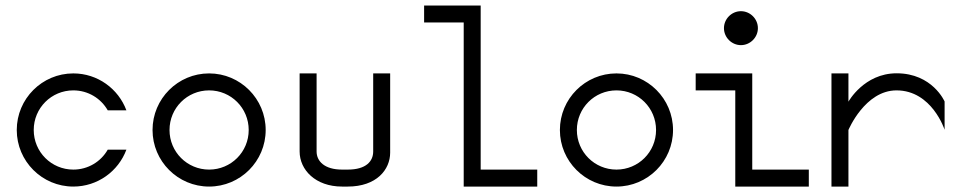

<svg xmlns="http://www.w3.org/2000/svg" viewBox="-20 -687 3540 707"><path d="M41.7 -208.3C41.7 -93.3 135 0 250 0C339.5 0 415.9 -56.5 445.4 -135.8H376.7C351.6 -91.9 304.4 -62.5 250 -62.5C169.2 -62.5 104.2 -127.5 104.2 -208.3C104.2 -289.2 169.2 -354.2 250 -354.2C304.4 -354.2 351.6 -324.7 376.7 -280.8H445.4C415.9 -360.1 339.5 -416.7 250 -416.7C135 -416.7 41.7 -323.3 41.7 -208.3Z M604.2 -208.3C604.2 -289.2 669.2 -354.2 750 -354.2C830.8 -354.2 895.8 -289.2 895.8 -208.3C895.8 -127.5 830.8 -62.5 750 -62.5C669.2 -62.5 604.2 -127.5 604.2 -208.3ZM541.7 -208.3C541.7 -93.3 635 0 750 0C865 0 958.3 -93.3 958.3 -208.3C958.3 -323.3 865 -416.7 750 -416.7C635 -416.7 541.7 -323.3 541.7 -208.3Z M1260.4 0C1366.7 0 1416.7 -62.5 1416.7 -125V-416.7H1354.2V-129.2C1354.2 -93.3 1328.3 -62.5 1260.4 -62.5H1239.6C1175 -62.5 1145.8 -93.3 1145.8 -129.2V-416.7H1083.3V-129.2C1083.3 -61.7 1141.7 0 1239.6 0Z M1687.5 -604.2V0H1958.3V-62.5H1750V-666.7H1541.7V-604.2Z M2104.2 -208.3C2104.2 -289.2 2169.2 -354.2 2250 -354.2C2330.8 -354.2 2395.8 -289.2 2395.8 -208.3C2395.8 -127.5 2330.8 -62.5 2250 -62.5C2169.2 -62.5 2104.2 -127.5 2104.2 -208.3ZM2041.7 -208.3C2041.7 -93.3 2135 0 2250 0C2365 0 2458.3 -93.3 2458.3 -208.3C2458.3 -323.3 2365 -416.7 2250 -416.7C2135 -416.7 2041.7 -323.3 2041.7 -208.3Z M2645.8 -583.3C2645.8 -549.2 2674.2 -520.8 2708.3 -520.8C2742.5 -520.8 2770.8 -549.2 2770.8 -583.3C2770.8 -617.5 2742.5 -645.8 2708.3 -645.8C2674.2 -645.8 2645.8 -617.5 2645.8 -583.3ZM2687.5 -354.2V0H2958.3V-62.5H2750V-416.7H2541.7V-354.2Z M3041.7 -416.7V0H3104.2V-208.4C3104.2 -208.4 3165 -354.2 3281.2 -354.2C3411.7 -354.2 3458.3 -209.2 3458.3 -209.2V-313.3C3458.3 -313.3 3413.6 -417.1 3281.6 -417.1C3161.5 -417.1 3104.2 -312.6 3104.2 -312.6V-416.7Z"/></svg>

Font: Amy Mono
Style: Regular
Weight: 400
Monospace: yes
Version: Version 001.000